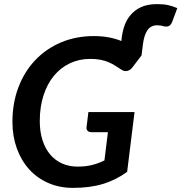

<svg xmlns="http://www.w3.org/2000/svg" viewBox="-20 -906 882 934"><path d="M668.5 -636.5 675 -688C678.7 -719 686 -742.6 697 -758.8C708 -774.9 723.7 -783 744 -783C756.3 -783 767.2 -781.3 776.5 -778C780.2 -777.4 784 -776.9 788 -776.8C792 -776.6 795.8 -777.1 799.2 -778.5C802.8 -779.8 806.1 -782.1 809.2 -785.5C812.4 -788.8 815.2 -793.5 817.5 -799.5L842.5 -866.5C834.8 -869.5 827.5 -872.2 820.5 -874.8C813.5 -877.2 806.1 -879.3 798.2 -881C790.4 -882.7 782.2 -883.9 773.5 -884.8C764.8 -885.6 755 -886 744 -886C712.7 -886 686.3 -880.9 665 -870.8C643.7 -860.6 626.2 -847.1 612.8 -830.2C599.2 -813.4 589.2 -794.2 582.8 -772.8C576.2 -751.2 572.2 -729.2 570.5 -706.5C551.8 -714.2 531.4 -720.1 509.2 -724.2C487.1 -728.4 463 -730.5 437 -730.5C378.3 -730.5 324.8 -720.2 276.2 -699.5C227.8 -678.8 186 -650 151 -613C116 -576 88.8 -532 69.5 -481C50.2 -430 40.5 -374 40.5 -313C40.5 -266.7 47.6 -223.8 61.8 -184.5C75.9 -145.2 95.8 -111.2 121.5 -82.8C147.2 -54.2 178.2 -32 214.5 -16C250.8 0 291 8 335 8C389.7 8 438.1 1.7 480.2 -11C522.4 -23.7 561.8 -43.3 598.5 -70L634.5 -361H410L401 -287.5C400 -280.5 401.6 -274.7 405.8 -270C409.9 -265.3 416.2 -263 424.5 -263H505L488 -125.5C469 -116.2 449.2 -108.8 428.5 -103.5C407.8 -98.2 384.2 -95.5 357.5 -95.5C329.8 -95.5 304.7 -100.6 282 -110.8C259.3 -120.9 240 -135.5 224 -154.5C208 -173.5 195.6 -196.7 186.8 -224C177.9 -251.3 173.5 -282.3 173.5 -317C173.5 -362.7 179.5 -404.2 191.5 -441.5C203.5 -478.8 220.3 -510.7 242 -537C263.7 -563.3 289.6 -583.7 319.8 -598C349.9 -612.3 383 -619.5 419 -619.5C438.3 -619.5 455.3 -618 470 -615C484.7 -612 497.8 -608 509.2 -603C520.8 -598 531.3 -592.4 541 -586.2C550.7 -580.1 560.3 -573.8 570 -567.5C579.7 -560.9 589.3 -558.7 599 -561C608.7 -563.3 617 -569 624 -578Z"/></svg>

Font: Lato
Style: Bold Italic
Weight: 700
Italic angle: -7°
Designer: Lukasz Dziedzic
Foundry: tyPoland Lukasz Dziedzic
Version: Version 2.007; 2014-02-27